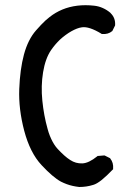

<svg xmlns="http://www.w3.org/2000/svg" viewBox="-20 -747 540 755"><path d="M291.5 -11.7Q278.3 -13.2 266.1 -15.9Q253.9 -18.6 242.2 -22.9Q230.5 -27.3 219.7 -32.7Q188 -49.8 143.1 -98.1Q98.1 -146.5 75.2 -232.9Q52.7 -318.8 55.7 -396.5Q58.6 -474.6 74.2 -532.7Q90.3 -591.8 121.6 -627.4Q131.8 -639.2 141.1 -648.9Q150.4 -658.7 158.9 -666.5Q167.5 -674.3 175.3 -680.2Q198.2 -698.2 225.3 -709.5Q252.4 -720.7 283.9 -724.6Q315.4 -728.5 350.1 -724.6Q368.2 -722.7 384.5 -715.3Q400.9 -708 415 -695.8V-695.3Q434.6 -676.3 432.6 -647.9V-647L432.1 -646L422.4 -626.5L421.9 -625L420.9 -624.5Q405.3 -611.3 381.3 -613.3H379.9L378.9 -614.3Q330.1 -644 301.8 -639.6Q292 -638.2 282 -634.3Q272 -630.4 261 -624.3Q250 -618.2 238.3 -609.6Q226.6 -601.1 216.3 -591.6Q206.1 -582 197.3 -571.5Q188.5 -561 180.7 -549.8Q169.4 -533.2 161.6 -511.5Q153.8 -489.7 149.4 -462.9Q140.6 -409.2 146.5 -351.1Q152.3 -293 167 -240.7Q168.9 -233.4 171.1 -226.6Q173.3 -219.7 176 -213.1Q178.7 -206.5 181.4 -200.7Q184.1 -194.8 187 -189.5Q189.9 -184.1 193.1 -179.2Q196.3 -174.3 199.7 -169.7Q203.1 -165 207 -161.1Q220.2 -147 232.4 -136Q244.6 -125 256.3 -117.7Q277.8 -103.5 303.7 -104.5Q329.1 -105.5 362.3 -132.3L363.8 -133.8H365.7L389.2 -135.7H390.6L392.1 -135.3L411.6 -125.5L413.1 -125L413.6 -123.5Q426.8 -107.4 424.8 -83.5V-81.5L423.3 -80.1Q397.9 -53.7 379.2 -38.8Q360.4 -23.9 346.7 -20Q320.3 -11.7 292 -11.7Z"/></svg>

Font: NaikaiFont
Style: SemiBold
Weight: 600
Version: Version 1.89